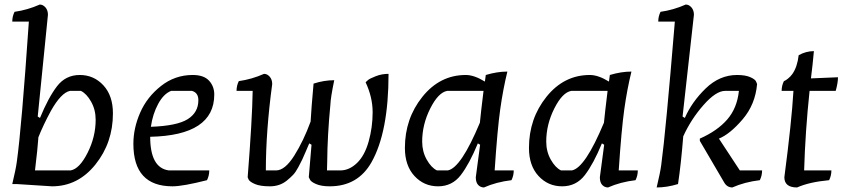

<svg xmlns="http://www.w3.org/2000/svg" viewBox="-20 -810 3741 845"><path d="M34 -715Q34 -738 44 -758Q101 -766 155 -790Q169 -790 180 -777.5Q191 -765 191 -745L146 -297L156 -291Q193 -381 231 -430.5Q269 -480 331 -480Q393 -480 435 -434.5Q477 -389 477 -311Q477 -182 400 -86Q323 10 209 10L53 0H34Q50 -67 54 -98Q75 -248 107 -715ZM401 -283Q401 -327 381 -362.5Q361 -398 336 -410H288Q249 -402 204 -322Q170 -259 149 -206Q146 -159 134 -60H291Q330 -67 365.5 -137.5Q401 -208 401 -283Z M901 -60Q901 -37 891 -17Q785 10 739 10Q567 10 567 -177Q567 -246 597 -314.5Q627 -383 688.5 -431.5Q750 -480 828 -480Q877 -480 900 -455Q923 -430 923 -394Q923 -214 641 -208Q641 -71 723 -60ZM853 -369Q853 -402 825 -410H733Q700 -397 676 -352.5Q652 -308 644 -252Q759 -256 806 -285.5Q853 -315 853 -369Z M1478 -60Q1517 -60 1551 -92.5Q1585 -125 1602.5 -187.5Q1620 -250 1620 -316Q1620 -382 1589 -448Q1593 -452 1600 -458Q1607 -464 1633.5 -474.5Q1660 -485 1690 -485Q1690 -229 1615 -96Q1555 10 1431 10Q1394 10 1371 0Q1348 -10 1344 -20L1339 -30L1351 -173L1341 -179Q1337 -170 1326.5 -145Q1316 -120 1310 -107.5Q1304 -95 1292.5 -73.5Q1281 -52 1269.5 -40Q1258 -28 1242 -15Q1211 10 1168 10Q1125 10 1102 0Q1079 -10 1074 -20L1070 -30Q1090 -284 1092 -410H1021Q1021 -433 1031 -453Q1088 -461 1142 -485Q1156 -485 1167 -472.5Q1178 -460 1178 -440Q1150 -233 1150 -60H1195Q1234 -60 1275 -125Q1316 -190 1347 -275Q1350 -331 1360 -442Q1406 -457 1451 -457Q1435 -380 1434 -349Q1421 -215 1420 -96L1419 -60Z M2241 -60Q2241 -37 2231 -17Q2164 -9 2110 15Q2095 15 2084.5 4Q2074 -7 2074 -30L2093 -173L2083 -179Q2046 -89 2008 -39.5Q1970 10 1908 10Q1846 10 1804 -35.5Q1762 -81 1762 -159Q1762 -288 1839 -384Q1916 -480 2030 -480Q2067 -480 2114 -451Q2116 -469 2118 -480Q2168 -495 2213 -495Q2194 -418 2181.5 -329Q2169 -240 2157 -60ZM1838 -187Q1838 -143 1858 -107.5Q1878 -72 1903 -60H1951Q2009 -71 2092 -270Q2096 -312 2108 -410H1948Q1909 -403 1873.5 -332.5Q1838 -262 1838 -187Z M2787 -60Q2787 -37 2777 -17Q2710 -9 2656 15Q2641 15 2630.5 4Q2620 -7 2620 -30L2639 -173L2629 -179Q2592 -89 2554 -39.5Q2516 10 2454 10Q2392 10 2350 -35.5Q2308 -81 2308 -159Q2308 -288 2385 -384Q2462 -480 2576 -480Q2613 -480 2660 -451Q2662 -469 2664 -480Q2714 -495 2759 -495Q2740 -418 2727.5 -329Q2715 -240 2703 -60ZM2384 -187Q2384 -143 2404 -107.5Q2424 -72 2449 -60H2497Q2555 -71 2638 -270Q2642 -312 2654 -410H2494Q2455 -403 2419.5 -332.5Q2384 -262 2384 -187Z M2877 -715Q2877 -738 2887 -758Q2944 -766 2998 -790Q3012 -790 3023 -777.5Q3034 -765 3034 -745L2984 -297L2994 -291Q3025 -362 3086 -421Q3147 -480 3224 -480Q3261 -480 3283 -470Q3305 -460 3308 -450L3312 -440Q3304 -350 3248.5 -285Q3193 -220 3144 -200L3236 -60H3334Q3334 -37 3324 -17Q3257 -9 3203 15Q3179 15 3166 -9L3060 -190V-200Q3137 -234 3180.5 -284Q3224 -334 3232 -410H3171Q3131 -410 3076 -347.5Q3021 -285 2987 -210Q2977 -86 2964 0Q2915 15 2870 15Q2886 -52 2890 -83Q2910 -230 2950 -715Z M3668 -470Q3668 -446 3658 -410H3543Q3524 -231 3519 -60H3639Q3639 -37 3629 -17Q3542 -9 3488 15Q3432 15 3432 -30Q3464 -274 3472 -410H3420Q3420 -433 3430 -453Q3432 -454 3435.5 -455.5Q3439 -457 3449 -465Q3459 -473 3467 -484Q3489 -515 3495 -567Q3527 -585 3562 -585Q3557 -528 3549 -465Z"/></svg>

Font: Kotta One
Style: Regular
Weight: 400
Designer: Ania Kruk
Foundry: Ania Kruk
Version: Version 1.001